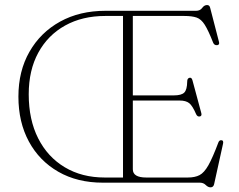

<svg xmlns="http://www.w3.org/2000/svg" viewBox="-20 -744 974 782"><path d="M409.5 -700H778.5Q795 -700 803.5 -711.8Q812 -723.5 823.5 -723.5Q833.5 -723.5 836 -712L872 -573Q875 -561.5 864.5 -560Q852.5 -559 848 -570.5Q828.5 -620 814 -643Q799.5 -666 780.8 -672.5Q762 -679 730.5 -679H521V-355.5H688.5Q719 -355.5 730.5 -367Q742 -378.5 742.5 -412Q742.5 -424.5 751 -427Q760.5 -430 764 -416.5L800 -283Q803 -271.5 793.5 -269.5Q784 -268 779 -278.5Q764 -313.5 750.5 -324Q737 -334.5 712 -334.5H521V-54.5Q521 -21 575.5 -21H745Q774 -21 792.8 -30.8Q811.5 -40.5 828.8 -71Q846 -101.5 869.5 -164Q873 -173 880.5 -173Q891.5 -173 888.5 -159L852 6.5Q849 19 837.5 19Q827.5 19 818 9.5Q808.5 0 794 0H399Q295 0 217.5 -44.5Q140 -89 97.5 -167.8Q55 -246.5 55 -350.5Q55 -454.5 100 -533.2Q145 -612 224.8 -656Q304.5 -700 409.5 -700ZM97 -360Q97 -256.5 135.5 -180.5Q174 -104.5 243.8 -62.8Q313.5 -21 406.5 -21H481V-679H408.5Q315.5 -679 245.2 -640Q175 -601 136 -529.5Q97 -458 97 -360Z"/></svg>

Font: Fraunces 9pt Thin
Style: Regular
Weight: 100
Version: Version 1.000;[b76b70a41]